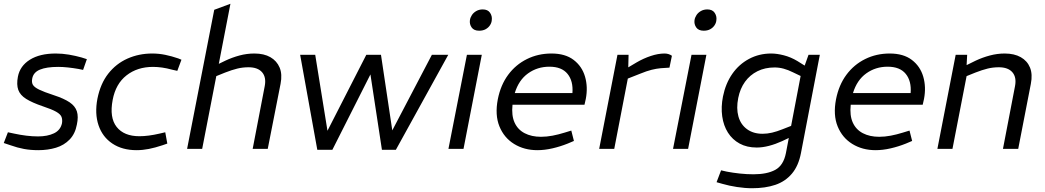

<svg xmlns="http://www.w3.org/2000/svg" viewBox="-20 -790 5544 1019"><path d="M183 7Q142 7 107 0.5Q72 -6 36 -19L0 -31L22 -88L55 -81Q87 -74 119.5 -70Q152 -66 182 -66Q232 -66 266.5 -82.5Q301 -99 309 -136Q312 -155 306.5 -169.5Q301 -184 278 -197Q255 -210 207 -226Q151 -245 119 -265Q87 -285 77 -313Q67 -341 75 -383Q86 -440 138.5 -473Q191 -506 276 -506Q311 -506 346 -500Q381 -494 413 -485L441 -476L421 -419L397 -424Q368 -429 340.5 -432Q313 -435 289 -435Q227 -435 192 -420.5Q157 -406 151 -373Q147 -353 154.5 -340Q162 -327 187.5 -314.5Q213 -302 265 -285Q320 -267 349.5 -247Q379 -227 388 -199Q397 -171 388 -129Q379 -80 349.5 -49.5Q320 -19 277 -6Q234 7 183 7Z M705 7Q629 7 576.5 -28Q524 -63 503 -125Q482 -187 497 -266Q513 -346 554.5 -399Q596 -452 656.5 -479Q717 -506 788 -506Q823 -506 857 -499Q891 -492 926 -480L943 -473L921 -414L894 -420Q865 -428 840 -431.5Q815 -435 792 -435Q709 -435 651.5 -390Q594 -345 578 -260Q560 -166 599 -116.5Q638 -67 720 -67Q767 -67 827 -81L857 -88L868 -28L842 -19Q803 -6 770 0.5Q737 7 705 7Z M973 0 1117 -738 1203 -770 1136 -424 1110 -436 1176 -468Q1212 -485 1251 -495.5Q1290 -506 1330 -506Q1381 -506 1415 -486.5Q1449 -467 1464 -431.5Q1479 -396 1469 -345L1401 0H1321L1385 -333Q1394 -380 1371 -406.5Q1348 -433 1299 -433Q1268 -433 1239.5 -426Q1211 -419 1175 -405L1128 -386L1053 0Z M1664 5 1573 -499H1653L1718 -96L1924 -499H2002L2062 -98L2272 -499H2359L2081 5H2007L1946 -395L1744 5Z M2360 0 2458 -499H2537L2440 0ZM2523 -627Q2495 -627 2483 -644.5Q2471 -662 2474 -683Q2476 -697 2484.5 -710Q2493 -723 2508 -731.5Q2523 -740 2542 -740Q2569 -740 2581 -722Q2593 -704 2590 -683Q2589 -669 2580.5 -656Q2572 -643 2557.5 -635Q2543 -627 2523 -627Z M2832 7Q2762 7 2708.5 -26Q2655 -59 2630.5 -119.5Q2606 -180 2622 -263Q2637 -339 2677 -393Q2717 -447 2776.5 -476.5Q2836 -506 2907 -506Q2980 -506 3024.5 -472Q3069 -438 3085 -383Q3101 -328 3089 -265L3082 -234H2700Q2694 -177 2711 -139.5Q2728 -102 2764.5 -83Q2801 -64 2851 -64Q2881 -64 2912.5 -70Q2944 -76 2976 -86L3012 -97L3026 -42L2993 -28Q2953 -12 2911.5 -2.5Q2870 7 2832 7ZM2712 -296H3018Q3023 -360 2992 -398Q2961 -436 2896 -436Q2832 -436 2782.5 -400.5Q2733 -365 2712 -296Z M3160 0 3257 -499H3316L3314 -415L3295 -421L3359 -459Q3395 -480 3434 -493Q3473 -506 3507 -506Q3529 -506 3546 -494L3533 -431Q3510 -430 3487 -428Q3464 -426 3438 -419.5Q3412 -413 3378 -399L3312 -373L3240 0Z M3552 0 3650 -499H3729L3632 0ZM3715 -627Q3687 -627 3675 -644.5Q3663 -662 3666 -683Q3668 -697 3676.5 -710Q3685 -723 3700 -731.5Q3715 -740 3734 -740Q3761 -740 3773 -722Q3785 -704 3782 -683Q3781 -669 3772.5 -656Q3764 -643 3749.5 -635Q3735 -627 3715 -627Z M3972 209Q3934 209 3891.5 202.5Q3849 196 3815 186L3783 177L3807 114L3838 121Q3869 127 3906 131Q3943 135 3979 135Q4051 135 4094.5 111.5Q4138 88 4151 23L4234 -412L4245 -426L4271 -499H4331L4231 22Q4218 90 4183 131.5Q4148 173 4095 191Q4042 209 3972 209ZM3996 -7Q3944 -7 3905.5 -28Q3867 -49 3843.5 -86Q3820 -123 3813 -172.5Q3806 -222 3817 -278Q3831 -347 3866.5 -398Q3902 -449 3955.5 -477.5Q4009 -506 4073 -506Q4103 -506 4140 -496.5Q4177 -487 4212 -466L4260 -436L4235 -384L4189 -406Q4163 -419 4139 -425.5Q4115 -432 4091 -432Q4040 -432 4000 -412Q3960 -392 3934 -356Q3908 -320 3898 -270Q3887 -215 3899 -172Q3911 -129 3944.5 -104.5Q3978 -80 4027 -80Q4052 -80 4077.5 -86Q4103 -92 4133 -104L4179 -122L4190 -69L4131 -41Q4096 -25 4061.5 -16Q4027 -7 3996 -7Z M4627 7Q4557 7 4503.5 -26Q4450 -59 4425.5 -119.5Q4401 -180 4417 -263Q4432 -339 4472 -393Q4512 -447 4571.5 -476.5Q4631 -506 4702 -506Q4775 -506 4819.5 -472Q4864 -438 4880 -383Q4896 -328 4884 -265L4877 -234H4495Q4489 -177 4506 -139.5Q4523 -102 4559.5 -83Q4596 -64 4646 -64Q4676 -64 4707.5 -70Q4739 -76 4771 -86L4807 -97L4821 -42L4788 -28Q4748 -12 4706.5 -2.5Q4665 7 4627 7ZM4507 -296H4813Q4818 -360 4787 -398Q4756 -436 4691 -436Q4627 -436 4577.5 -400.5Q4528 -365 4507 -296Z M4955 0 5052 -499H5113L5109 -424L5093 -436L5158 -468Q5194 -485 5233.5 -495.5Q5273 -506 5312 -506Q5363 -506 5397.5 -486.5Q5432 -467 5446.5 -431.5Q5461 -396 5451 -345L5384 0H5303L5367 -333Q5376 -380 5353 -406.5Q5330 -433 5281 -433Q5250 -433 5221.5 -426Q5193 -419 5157 -405L5110 -386L5035 0Z"/></svg>

Font: REM Light
Style: Italic
Weight: 300
Italic angle: -11°
Designer: Octavio Pardo
Foundry: Ashler Design
Version: Version 1.005;gftools[0.9.28]